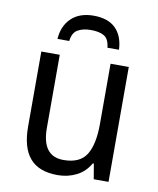

<svg xmlns="http://www.w3.org/2000/svg" viewBox="-84 -806 727 882"><g transform="rotate(10 279.5 -365.0)"><path d="M481 -536V0H412L400 -71H395Q372 -30 332 -10Q292 10 245 10Q157 10 115 -39Q73 -88 73 -186V-536H159V-195Q159 -63 259 -63Q336 -63 366 -111.5Q396 -160 396 -255V-536ZM282 -740Q349 -740 384.5 -705Q420 -670 423 -606H369Q365 -646 343 -659.5Q321 -673 280 -673Q244 -673 219.5 -659Q195 -645 191 -606H136Q140 -667 178 -703.5Q216 -740 282 -740Z"/></g></svg>

Font: Noto Sans SemiCondensed
Style: Regular
Weight: 400
Width: 4
Designer: Monotype Design Team
Foundry: Monotype Imaging Inc.
Version: Version 2.013; ttfautohint (v1.8.4.7-5d5b)